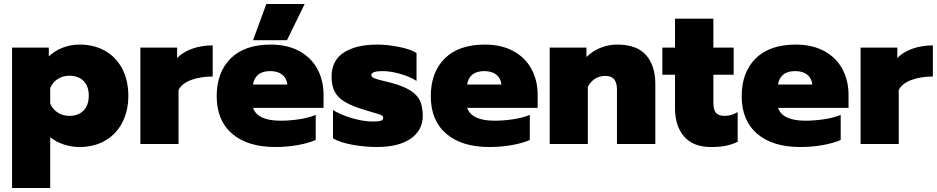

<svg xmlns="http://www.w3.org/2000/svg" viewBox="-20 -717 4665 956"><path d="M40 -480H223V-436Q252 -464 292 -479.5Q332 -495 376 -495Q449 -495 504 -463.5Q559 -432 589 -374Q619 -316 619 -240Q619 -165 589 -107Q559 -49 504 -17Q449 15 376 15Q334 15 295 1.5Q256 -12 230 -34V219H40ZM422 -241Q422 -288 396 -314Q370 -340 325 -340Q293 -340 267.5 -323.5Q242 -307 230 -279V-201Q242 -173 267.5 -156.5Q293 -140 325 -140Q370 -140 396 -166.5Q422 -193 422 -241Z M679 -480H862V-428Q889 -457 936 -474Q983 -491 1039 -491V-336Q979 -336 932.5 -319Q886 -302 869 -269V0H679Z M1306 -697H1497L1409 -517H1240ZM1059 -238Q1059 -357 1128.5 -426Q1198 -495 1328 -495Q1411 -495 1470.5 -462.5Q1530 -430 1560.5 -373Q1591 -316 1591 -245V-180H1240Q1262 -116 1377 -116Q1423 -116 1471 -123.5Q1519 -131 1552 -145V-20Q1516 -4 1462 5.5Q1408 15 1351 15Q1213 15 1136 -51Q1059 -117 1059 -238ZM1411 -296Q1407 -328 1385 -345.5Q1363 -363 1325 -363Q1287 -363 1265.5 -345Q1244 -327 1240 -296Z M1638 -28V-169Q1677 -145 1733.5 -128.5Q1790 -112 1835 -112Q1863 -112 1875.5 -115.5Q1888 -119 1888 -130Q1888 -140 1876 -145Q1864 -150 1831 -159L1788 -172Q1730 -190 1696 -210.5Q1662 -231 1646.5 -260.5Q1631 -290 1631 -335Q1631 -416 1692 -455.5Q1753 -495 1858 -495Q1908 -495 1966.5 -483.5Q2025 -472 2054 -453V-314Q2024 -334 1975 -348.5Q1926 -363 1885 -363Q1829 -363 1829 -343Q1829 -334 1842.5 -328Q1856 -322 1890 -314L1930 -304Q1992 -287 2025.5 -265Q2059 -243 2072 -213.5Q2085 -184 2085 -140Q2085 -69 2025.5 -27Q1966 15 1855 15Q1798 15 1736 4Q1674 -7 1638 -28Z M2125 -238Q2125 -357 2194.5 -426Q2264 -495 2394 -495Q2477 -495 2536.5 -462.5Q2596 -430 2626.5 -373Q2657 -316 2657 -245V-180H2306Q2328 -116 2443 -116Q2489 -116 2537 -123.5Q2585 -131 2618 -145V-20Q2582 -4 2528 5.5Q2474 15 2417 15Q2279 15 2202 -51Q2125 -117 2125 -238ZM2477 -296Q2473 -328 2451 -345.5Q2429 -363 2391 -363Q2353 -363 2331.5 -345Q2310 -327 2306 -296Z M2717 -480H2900V-433Q2930 -463 2970 -479Q3010 -495 3053 -495Q3151 -495 3197 -442.5Q3243 -390 3243 -298V0H3052V-270Q3052 -304 3038.5 -321.5Q3025 -339 2994 -339Q2937 -339 2907 -285V0H2717Z M3341 -178V-345H3278V-480H3341V-624H3532V-480H3633V-345H3532V-207Q3532 -171 3544.5 -155.5Q3557 -140 3588 -140Q3622 -140 3653 -159V-11Q3626 2 3596 8.5Q3566 15 3520 15Q3432 15 3386.5 -37Q3341 -89 3341 -178Z M3673 -238Q3673 -357 3742.5 -426Q3812 -495 3942 -495Q4025 -495 4084.5 -462.5Q4144 -430 4174.5 -373Q4205 -316 4205 -245V-180H3854Q3876 -116 3991 -116Q4037 -116 4085 -123.5Q4133 -131 4166 -145V-20Q4130 -4 4076 5.5Q4022 15 3965 15Q3827 15 3750 -51Q3673 -117 3673 -238ZM4025 -296Q4021 -328 3999 -345.5Q3977 -363 3939 -363Q3901 -363 3879.5 -345Q3858 -327 3854 -296Z M4265 -480H4448V-428Q4475 -457 4522 -474Q4569 -491 4625 -491V-336Q4565 -336 4518.5 -319Q4472 -302 4455 -269V0H4265Z"/></svg>

Font: Readiness ExtraBold
Style: Regular
Weight: 800
Designer: Katatrad Team
Foundry: CadsonDemak
Version: Version 1.00;January 16, 2020;FontCreator 12.0.0.2550 64-bit